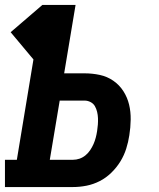

<svg xmlns="http://www.w3.org/2000/svg" viewBox="-21 -755 641 775"><path d="M-1 0V-110H47L114 -515L22 -625L150 -735H284L238 -459H320Q352 -459 382 -452.5Q412 -446 436.5 -429Q461 -412 477 -387Q493 -362 500 -333Q507 -304 506.5 -272Q506 -240 501 -209Q497 -182 488.5 -155Q480 -128 465 -103.5Q450 -79 428.5 -58Q407 -37 381.5 -24Q356 -11 328.5 -5.5Q301 0 273 0ZM273 -110Q287 -110 300 -114.5Q313 -119 324 -128Q335 -137 343 -149Q351 -161 356.5 -173.5Q362 -186 365.5 -199.5Q369 -213 371 -226Q373 -239 374 -252Q375 -265 374.5 -278Q374 -291 371 -303.5Q368 -316 362 -326.5Q356 -337 344.5 -343Q333 -349 320 -349H220L180 -110Z"/></svg>

Font: Iosevka Curly Slab XBdEx
Style: Italic
Weight: 800
Width: 7
Italic angle: -9°
Monospace: yes
Designer: Belleve Invis
Foundry: Belleve Invis
Version: Version 11.1.0; ttfautohint (v1.8.3)